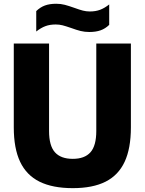

<svg xmlns="http://www.w3.org/2000/svg" viewBox="-20 -966 750 996"><path d="M51.5 -305.5V-740H234.5V-286.5Q234.5 -210 265 -176Q295.5 -142 357.5 -142Q419 -142 449.2 -176Q479.5 -210 479.5 -286.5V-740H659V-305.5Q659 -196 626.5 -126.5Q594 -57 527.5 -23.5Q461 10 357.5 10Q253 10 185.2 -23.5Q117.5 -57 84.5 -126.5Q51.5 -196 51.5 -305.5ZM348.5 -821Q321 -830.5 304.2 -834.8Q287.5 -839 269 -839Q238.5 -839 215.2 -830.2Q192 -821.5 168 -802.5V-908.5Q188.5 -928.5 213 -937.5Q237.5 -946.5 271.5 -946.5Q295.5 -946.5 316.2 -941Q337 -935.5 366.5 -925Q392.5 -915.5 410 -911Q427.5 -906.5 446 -906.5Q476 -906.5 499.2 -915.2Q522.5 -924 546.5 -943V-837Q526.5 -817.5 502 -808.8Q477.5 -800 443.5 -800Q419.5 -800 398.2 -805.2Q377 -810.5 348.5 -821Z"/></svg>

Font: Encode Sans Semi Condensed ExBd
Style: Regular
Weight: 800
Width: 4
Designer: Multiple Designers
Foundry: Impallari Type
Version: Version 2.000